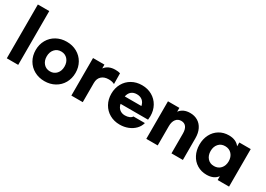

<svg xmlns="http://www.w3.org/2000/svg" viewBox="1 -1621 3603 2596"><g transform="rotate(30 1802.0 -323.0)"><path d="M245 90H67V-750H245Z M971 -203Q971 -115 931 -45Q891 25 820 64.5Q749 104 660 104Q571 104 500 64.5Q429 25 389 -45Q349 -115 349 -203Q349 -291 389 -361Q429 -431 500 -470.5Q571 -510 660 -510Q749 -510 820 -470.5Q891 -431 931 -361Q971 -291 971 -203ZM521 -203Q521 -135 559.5 -91.5Q598 -48 660 -48Q722 -48 760.5 -91.5Q799 -135 799 -203Q799 -271 760.5 -314.5Q722 -358 660 -358Q598 -358 559.5 -314.5Q521 -271 521 -203Z M1075 -496H1253V-436Q1308 -510 1417 -510Q1465 -510 1494 -500L1496 -333Q1458 -353 1405 -353Q1334 -353 1293.5 -315Q1253 -277 1253 -210V90H1075Z M1530 -203Q1530 -291 1569 -361Q1608 -431 1677.5 -470.5Q1747 -510 1835 -510Q1923 -510 1992.5 -470.5Q2062 -431 2101 -361Q2140 -291 2140 -203Q2140 -174 2136 -146H1707Q1717 -95 1751 -67Q1785 -39 1835 -39Q1873 -39 1902.5 -51.5Q1932 -64 1943 -85H2122Q2107 -29 2066 13.5Q2025 56 1965 80Q1905 104 1835 104Q1747 104 1677.5 64.5Q1608 25 1569 -45Q1530 -115 1530 -203ZM1966 -261Q1955 -314 1921 -341.5Q1887 -369 1835 -369Q1783 -369 1750 -341.5Q1717 -314 1706 -261Z M2245 -496H2423V-436Q2478 -510 2587 -510Q2655 -510 2707 -478.5Q2759 -447 2787.5 -388Q2816 -329 2816 -249V90H2638V-219Q2638 -286 2611.5 -321.5Q2585 -357 2535 -357Q2483 -357 2453 -318Q2423 -279 2423 -211V90H2245Z M2906 -203Q2906 -291 2942 -361Q2978 -431 3043 -470.5Q3108 -510 3191 -510Q3304 -510 3359 -436V-496H3537V90H3359V30Q3304 104 3191 104Q3108 104 3043 64.5Q2978 25 2942 -45Q2906 -115 2906 -203ZM3362 -203Q3362 -271 3323 -314.5Q3284 -358 3219 -358Q3156 -358 3118 -314.5Q3080 -271 3080 -203Q3080 -135 3118 -91.5Q3156 -48 3219 -48Q3284 -48 3323 -91.5Q3362 -135 3362 -203Z"/></g></svg>

Font: Gmarket Sans TTF Bold
Style: Regular
Weight: 700
Designer: Creative Director : Sungho Lee; Art Director : Kiwoong Choi; Project Manager : Sori Yang, Jongwook Yoon; Font Designer :
Foundry: Sandoll Inc.
Version: Version 1.000;hotconv 1.0.109;makeotfexe 2.5.65596